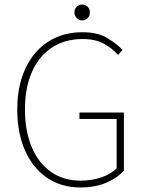

<svg xmlns="http://www.w3.org/2000/svg" viewBox="-20 -814 640 846"><path d="M334 12Q250 12 187.5 -30.5Q125 -73 90.5 -150.5Q56 -228 56 -332Q56 -410 76.5 -472.5Q97 -535 135 -580Q173 -625 226 -648.5Q279 -672 344 -672Q410 -672 452.5 -646.5Q495 -621 520 -594L500 -572Q475 -601 437.5 -621.5Q400 -642 344 -642Q265 -642 208 -604Q151 -566 120.5 -496.5Q90 -427 90 -332Q90 -237 119.5 -166.5Q149 -96 204 -57Q259 -18 336 -18Q384 -18 426.5 -32.5Q469 -47 494 -72V-290H330V-318H526V-62Q496 -29 447.5 -8.5Q399 12 334 12ZM342 -724Q329 -724 318.5 -734Q308 -744 308 -760Q308 -775 318.5 -784.5Q329 -794 342 -794Q356 -794 366 -784.5Q376 -775 376 -760Q376 -744 366 -734Q356 -724 342 -724Z"/></svg>

Font: Assistant ExtraLight ExtraLight
Style: Regular
Weight: 250
Version: Version 3.000